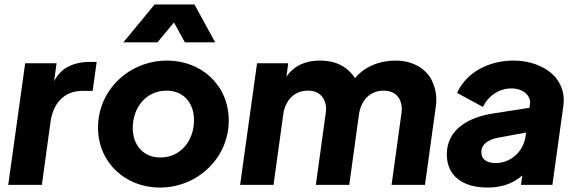

<svg xmlns="http://www.w3.org/2000/svg" viewBox="-20 -830 2593 862"><path d="M168 0 207 -284C220 -375 276 -422 349 -422H396L414 -552H382C344 -552 310 -544 281 -528C258 -515 239 -495 223 -466L234 -546H93L17 0Z M687 -640 761 -729 810 -640H946L853 -810H674L534 -640ZM698 12C867 12 1007 -121 1007 -289C1007 -446 886 -558 730 -558C560 -558 420 -426 420 -257C420 -101 542 12 698 12ZM700 -123C624 -123 576 -178 576 -255C576 -349 637 -423 728 -423C804 -423 851 -368 851 -291C851 -197 790 -123 700 -123Z M1208 0 1252 -319C1262 -382 1303 -423 1362 -423C1425 -423 1444 -377 1444 -341C1444 -334 1443 -327 1442 -319L1398 0H1548L1592 -319C1602 -382 1643 -423 1702 -423C1765 -423 1784 -377 1784 -341C1784 -334 1783 -327 1782 -319L1738 0H1888L1936 -347C1938 -360 1939 -372 1939 -383C1939 -410 1933 -437 1921 -464C1898 -517 1838 -558 1757 -558C1712 -558 1670 -548 1633 -528C1611 -516 1591 -500 1574 -479C1563 -496 1549 -511 1532 -524C1501 -547 1462 -558 1417 -558C1376 -558 1341 -549 1312 -531C1295 -520 1279 -505 1266 -486L1274 -546H1134L1058 0Z M2168 12C2224 12 2271 -1 2312 -32C2316 -35 2320 -39 2325 -42L2319 0H2460L2509 -353C2510 -363 2511 -372 2511 -381C2511 -410 2503 -439 2486 -466C2453 -519 2377 -558 2285 -558C2173 -558 2073 -504 2032 -413L2148 -350C2171 -398 2219 -433 2276 -433C2327 -433 2360 -403 2360 -370C2360 -366 2359 -363 2359 -360L2357 -346L2196 -321C2076 -303 1986 -244 1986 -137C1986 -40 2058 12 2168 12ZM2342 -235 2340 -221C2332 -155 2278 -98 2205 -98C2168 -98 2141 -113 2141 -146C2141 -185 2176 -204 2217 -212Z"/></svg>

Font: Plus Jakarta Sans ExtraBold
Style: Italic
Weight: 800
Italic angle: -8°
Designer: Gumpita Rahayu
Foundry: Tokotype
Version: Version 2.071;gftools[0.9.30]